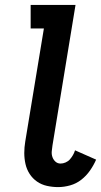

<svg xmlns="http://www.w3.org/2000/svg" viewBox="-20 -755 412 783"><path d="M217 8Q194 8 171.5 3Q149 -2 131 -14.5Q113 -27 101 -45.5Q89 -64 84 -86Q79 -108 79 -131Q79 -154 83 -178L159 -639H105V-735H288L194 -162Q192 -150 191 -137.5Q190 -125 194 -114Q198 -103 206.5 -95.5Q215 -88 227 -88Q237 -88 247.5 -92.5Q258 -97 265 -105Q272 -113 277.5 -122.5Q283 -132 286 -142L372 -104Q362 -81 347 -59.5Q332 -38 311.5 -22Q291 -6 266 1Q241 8 217 8Z"/></svg>

Font: Iosevka Custom
Style: Bold Italic
Weight: 700
Italic angle: -9°
Designer: Belleve Invis
Foundry: Belleve Invis
Version: Version 30.3.1; ttfautohint (v1.8.3)